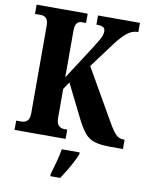

<svg xmlns="http://www.w3.org/2000/svg" viewBox="-100 -785 837 1078"><g transform="rotate(10 319.0 -246.5)"><path d="M20 0V-53H51Q70 -53 83 -65Q96 -77 96 -109V-606Q96 -637 84.5 -649Q73 -661 56 -661H20V-714H311V-661H286Q269 -661 259 -648.5Q249 -636 249 -605V-340L371 -529Q394 -565 407 -588Q420 -611 420 -633Q420 -648 409 -655Q398 -662 370 -662V-714H609V-662Q573 -662 544 -637.5Q515 -613 486 -575L376 -427L542 -138Q568 -92 586.5 -72.5Q605 -53 632 -53H638V0H566Q509 0 475.5 -10.5Q442 -21 420 -47.5Q398 -74 374 -121L277 -316L249 -274V-109Q249 -78 262 -65.5Q275 -53 293 -53H311V0ZM263 208Q272 178 283.5 136Q295 94 300 61H402V71Q394 92 380 119Q366 146 349.5 173Q333 200 319 221H263Z"/></g></svg>

Font: Noto Serif Myanmar ExtraCondensed ExtraBold
Style: Regular
Weight: 800
Width: 2
Designer: Ben Mitchell and the Monotype Design Team
Foundry: Monotype Imaging Inc.
Version: Version 2.106; ttfautohint (v1.8.4.7-5d5b)